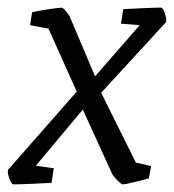

<svg xmlns="http://www.w3.org/2000/svg" viewBox="-35 -474 455 503"><path d="M400 -416 230 -231 321 -48 361 -39 355 -7Q350 -5 321.5 2Q293 9 287 9Q283 9 272.5 -1.5Q262 -12 259 -18L182 -187L59 -40L106 -33L100 5Q83 6 50 7.5Q17 9 0 9Q-5 9 -10.5 -6.5Q-16 -22 -14 -29L166 -234L92 -399L44 -408L49 -442Q63 -445 87.5 -449Q112 -453 126 -454Q130 -454 137.5 -445Q145 -436 148 -430L214 -274L331 -408L282 -412L288 -450Q305 -451 337.5 -452.5Q370 -454 387 -454Q392 -454 397 -438.5Q402 -423 400 -416Z"/></svg>

Font: Grenze Light
Style: Italic
Weight: 300
Italic angle: -10°
Designer: Renata Polastri
Foundry: Omnibus-Type
Version: Version 1.002; ttfautohint (v1.8)